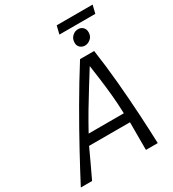

<svg xmlns="http://www.w3.org/2000/svg" viewBox="-277 -1047 1054 1167"><g transform="rotate(-30 250.5 -463.5)"><path d="M-59 0Q-12 -90 49 -202Q110 -314 181 -436.5Q252 -559 327 -678H426Q443 -562 454 -439.5Q465 -317 471.5 -203.5Q478 -90 481 0H398V-194H111Q89 -145 65.5 -96Q42 -47 20 0ZM146 -260H393Q391 -326 385 -388.5Q379 -451 371.5 -508Q364 -565 357 -612Q326 -562 290 -504.5Q254 -447 217.5 -385.5Q181 -324 146 -260ZM396 -734Q376 -734 362 -746.5Q348 -759 348 -780Q348 -808 366 -825Q384 -842 407 -842Q427 -842 440.5 -829Q454 -816 454 -794Q454 -766 435 -750Q416 -734 396 -734ZM293 -870 307 -927H559L545 -870Z"/></g></svg>

Font: Ubuntu Sans Mono
Style: Italic
Weight: 400
Italic angle: -13.5°
Monospace: yes
Designer: Dalton Maag Ltd
Foundry: Dalton Maag Ltd
Version: Version 1.006